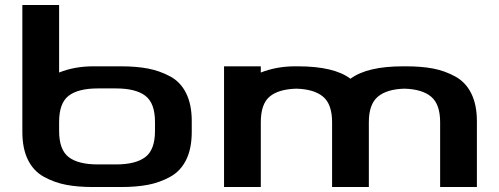

<svg xmlns="http://www.w3.org/2000/svg" viewBox="-20 -753 2010 773"><path d="M70 -733H218V-461Q280 -486 356 -486H467Q529 -486 576 -477Q623 -468 665 -445.5Q707 -423 729.5 -377.5Q752 -332 752 -266V-222Q752 -155 729.5 -109.5Q707 -64 665 -41Q623 -18 576 -9Q529 0 467 0H356Q293 0 246 -9Q199 -18 157 -41Q115 -64 92.5 -109.5Q70 -155 70 -222ZM218 -262V-226Q218 -150 256.5 -120.5Q295 -91 374 -91H447Q526 -91 565 -120.5Q604 -150 604 -226V-262Q604 -338 565 -367.5Q526 -397 447 -397H374Q295 -397 256.5 -367.5Q218 -338 218 -262Z M1614 -486Q1677 -486 1724 -477Q1771 -468 1813 -445Q1855 -422 1877.5 -376.5Q1900 -331 1900 -265V0H1752V-261Q1752 -333 1716 -363.5Q1680 -394 1608 -396Q1537 -394 1501 -363.5Q1465 -333 1465 -261V0H1317V-261Q1317 -333 1281 -363.5Q1245 -394 1173 -396Q1101 -394 1065.5 -364Q1030 -334 1030 -261V0H882V-486H1030V-461Q1094 -486 1168 -486H1179Q1325 -486 1391 -436Q1458 -486 1603 -486Z"/></svg>

Font: Aneo
Style: Bold
Weight: 700
Designer: Anastasios Pappas
Foundry: Anastasios Pappas
Version: Version 1.000